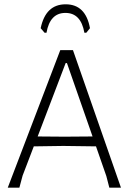

<svg xmlns="http://www.w3.org/2000/svg" viewBox="-20 -872 607 892"><path d="M542 0H488L474 -54L426 -192L274 -194L137 -192L85 -56L70 0H16L260 -639H319ZM410 -238 291 -579H285L155 -238L280 -237ZM169 -741Q192 -852 285 -852Q378 -852 398 -741L381 -720H372Q356 -812 284 -812Q212 -812 196 -720H187Z"/></svg>

Font: Luna Sans Light
Style: Regular
Weight: 300
Designer: Juan Pablo del Peral
Foundry: Huerta Tipografica
Version: Version 2.001; ttfautohint (v1.5)